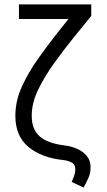

<svg xmlns="http://www.w3.org/2000/svg" viewBox="-20 -711 479 860"><path d="M385.7 38.6Q385.7 64.5 375.5 87.2Q365.2 109.9 354.5 128.9L300.8 104Q308.1 88.4 312.7 74.5Q317.4 60.5 317.4 48.3Q317.4 25.4 300.3 16.6Q283.2 7.8 263.7 5.9Q167 -3.9 107.9 -52.5Q48.8 -101.1 48.8 -191.9Q48.8 -259.8 78.4 -324Q107.9 -388.2 150.4 -447.8Q186 -498 221.4 -543.5Q256.8 -588.9 286.6 -626H64.9V-691.4H388.7V-639.6Q354.5 -598.1 310.8 -543.9Q267.1 -489.7 225.1 -431.6Q181.6 -371.6 151.9 -311.5Q122.1 -251.5 122.1 -191.9Q122.1 -132.3 157.2 -100.6Q192.4 -68.8 272 -59.1Q299.3 -55.7 325.4 -44.4Q351.6 -33.2 368.7 -12.7Q385.7 7.8 385.7 38.6Z"/></svg>

Font: Gidole
Style: Regular
Weight: 400
Version: Version 2.100; ttfautohint (v1.8.4.7-5d5b)